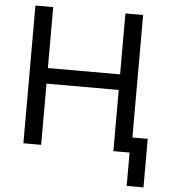

<svg xmlns="http://www.w3.org/2000/svg" viewBox="-60 -781 893 1010"><g transform="rotate(5 387.0 -275.5)"><path d="M85.9 0H179.7V-323.2H561.1V0H646.7V176.1H735.4V-80.3H654.5V-727.3H561.1V-405.5H179.7V-727.3H85.9Z"/></g></svg>

Font: Margiela Sans Text
Style: Regular
Weight: 400
Designer: Stefan Endress, Andreas Faust
Version: Version 1.100;FEAKit 1.0